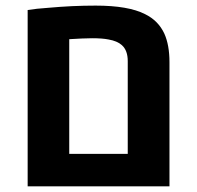

<svg xmlns="http://www.w3.org/2000/svg" viewBox="-20 -661 697 681"><path d="M78.1 0V-625.5Q92.8 -627.9 111.1 -629.9Q129.4 -631.8 150.9 -633.3Q193.8 -637.2 235.8 -639.2Q277.8 -641.1 319.3 -641.1Q435.5 -641.1 494.6 -610.8Q541.5 -587.9 563 -541.5Q581.1 -501 581.1 -440.4V0ZM225.6 -115.2H433.1V-444.3Q433.1 -482.4 412.1 -501Q396 -515.6 364.7 -521Q342.8 -525.4 306.6 -525.4Q290 -525.4 269.5 -524.4Q249 -523.4 225.6 -522Z"/></svg>

Font: Open Sans
Style: Bold
Weight: 700
Designer: Monotype Design Team
Foundry: Monotype Imaging Inc.
Version: Version 3.000; ttfautohint (v1.8.4)